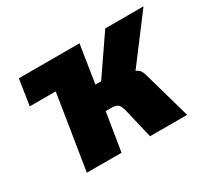

<svg xmlns="http://www.w3.org/2000/svg" viewBox="-107 -673 908 839"><g transform="rotate(-30 346.5 -253.0)"><path d="M115 0 175 -376H44L64 -506H370L340 -315H369L500 -506H693L496 -245L495 -287Q521 -281 532 -274Q543 -267 548 -254Q553 -241 559 -219L621 0H434L398 -152Q394 -167 389 -175.5Q384 -184 375 -188Q366 -192 353 -192H321L290 0Z"/></g></svg>

Font: Nunito Sans 7pt Condensed Black
Style: Italic
Weight: 900
Width: 3
Italic angle: -9°
Designer: Vernon Adams
Foundry: Vernon Adams
Version: Version 3.101;gftools[0.9.27]